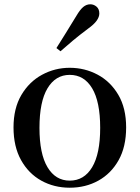

<svg xmlns="http://www.w3.org/2000/svg" viewBox="-20 -859 652 895"><path d="M305 16Q232 16 172.5 -17Q113 -50 78 -113Q43 -176 43 -265Q43 -354 79.5 -416Q116 -478 176 -510.5Q236 -543 305 -543Q375 -543 435 -511Q495 -479 531.5 -417Q568 -355 568 -265Q568 -175 533 -112.5Q498 -50 438.5 -17Q379 16 305 16ZM305 -17Q372 -17 409.5 -79.5Q447 -142 447 -263Q447 -385 409.5 -447.5Q372 -510 305 -510Q239 -510 201.5 -447.5Q164 -385 164 -263Q164 -142 201.5 -79.5Q239 -17 305 -17ZM243 -635Q264 -669 286.5 -704.5Q309 -740 336 -785Q353 -814 368 -826.5Q383 -839 401 -839Q417 -839 430 -828Q443 -817 443 -796Q443 -780 430.5 -762.5Q418 -745 390 -725Q350 -695 320 -670Q290 -645 262 -620Z"/></svg>

Font: Noto Serif TC SemiBold
Style: Regular
Weight: 600
Version: Version 2.002-H1;hotconv 1.1.0;makeotfexe 2.6.0